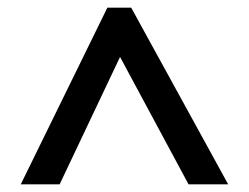

<svg xmlns="http://www.w3.org/2000/svg" viewBox="-20 -738 646 499"><path d="M34 -259H135L292 -590L470 -259H573L321 -718H259Z"/></svg>

Font: Noto Sans Telugu SemiBold
Style: Regular
Weight: 600
Designer: Jelle Bosma - Monotype Design Team
Foundry: Monotype Imaging Inc.
Version: Version 2.005